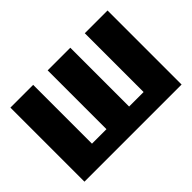

<svg xmlns="http://www.w3.org/2000/svg" viewBox="-123 -978 1265 1265"><g transform="rotate(-45 509.5 -345.0)"><path d="M962 -690V0H57V-690H269V-142H404V-690H615V-142H750V-690Z"/></g></svg>

Font: Exo 2.0 Black
Style: Regular
Weight: 900
Designer: Natanael Gama
Version: Version 1.001;PS 001.001;hotconv 1.0.70;makeotf.lib2.5.58329